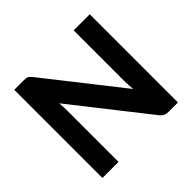

<svg xmlns="http://www.w3.org/2000/svg" viewBox="-172 -922 1117 1117"><g transform="rotate(-45 387.0 -363.0)"><path d="M155 -725.5Q164.5 -725.5 171.2 -724.8Q178 -724 183.5 -721.2Q189 -718.5 194 -714Q199 -709.5 205 -702L569 -239.5Q567 -258.5 566 -276.5Q565 -294.5 565 -310.5V-725.5H697.5V0H620Q602.5 0 590.5 -5.8Q578.5 -11.5 567 -25.5L205.5 -485Q207 -467.5 207.8 -450.8Q208.5 -434 208.5 -419.5V0H76V-725.5H155Z"/></g></svg>

Font: Lato Heavy
Style: Regular
Weight: 800
Designer: Lukasz Dziedzic
Foundry: tyPoland Lukasz Dziedzic
Version: Version 2.007; 2014-02-27